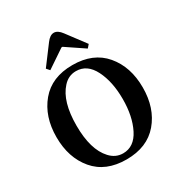

<svg xmlns="http://www.w3.org/2000/svg" viewBox="-221 -1119 1210 1287"><g transform="rotate(-30 384.0 -475.0)"><path d="M50 -349Q50 -508 136.5 -611.5Q223 -715 383.5 -715Q544 -715 631 -612Q718 -509 718 -349.5Q718 -190 631 -87.5Q544 15 383.5 15Q223 15 136.5 -87.5Q50 -190 50 -349ZM384 -668Q325 -668 284 -622Q205 -536 205 -349Q205 -163 284 -78Q326 -32 384 -32Q470 -32 516.5 -124Q563 -216 563 -349.5Q563 -483 516.5 -575.5Q470 -668 384 -668ZM442 -927 550 -783 529 -759 388 -854H380L239 -759L218 -783L326 -927Q354 -965 384 -965Q414 -965 442 -927Z"/></g></svg>

Font: Croissant One
Style: Regular
Weight: 400
Designer: Eduardo Rodriguez Tunni
Foundry: Eduardo Rodriguez Tunni
Version: Version 1.001